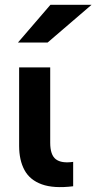

<svg xmlns="http://www.w3.org/2000/svg" viewBox="-20 -779 403 803"><path d="M286 0Q205 10 155 -8Q105 -26 82.5 -67.5Q60 -109 60 -169V-497H190V-182Q190 -131 213.5 -113Q237 -95 286 -102ZM55 -601 191 -759H363L179 -601Z"/></svg>

Font: Syne
Style: Bold
Weight: 700
Designer: Lucas Descroix
Foundry: Bonjour Monde
Version: Version 2.200